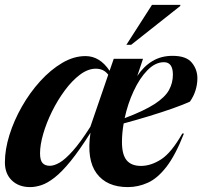

<svg xmlns="http://www.w3.org/2000/svg" viewBox="-23 -752 826 784"><path d="M728 -206.5Q693.5 -118.5 656.8 -71Q620 -23.5 580.5 -5.8Q541 12 499 12Q413 12 371.5 -44Q330 -100 346.5 -210Q301.5 -138.5 265.5 -94.2Q229.5 -50 200 -27Q170.5 -4 146 4Q121.5 12 100 12Q54 12 25.5 -15.2Q-3 -42.5 -3 -89Q-3 -141.5 15.5 -200.8Q34 -260 66.5 -317Q99 -374 141.2 -420.5Q183.5 -467 230.8 -495Q278 -523 326 -523Q384.5 -523 424.5 -463L441.5 -512H561L537.5 -441.5Q563 -480.5 598.8 -502.2Q634.5 -524 681.5 -524Q737.5 -524 760.2 -496.2Q783 -468.5 783 -432.5Q783 -408 775.5 -383.5Q768 -359 752.5 -337Q726.5 -325 682.8 -309.5Q639 -294 586.5 -278Q534 -262 482 -248Q475 -208.5 475 -172Q475 -120.5 494.2 -97.5Q513.5 -74.5 552.5 -74.5Q593.5 -74.5 635.2 -101.5Q677 -128.5 721.5 -207ZM646.5 -498Q611 -498 579 -465.2Q547 -432.5 522.8 -380.2Q498.5 -328 486 -269.5Q565.5 -299.5 608.2 -327.2Q651 -355 667 -384.2Q683 -413.5 683 -447Q683 -498 646.5 -498ZM140.5 -126Q140.5 -97.5 150.8 -86.2Q161 -75 180.5 -75Q198 -75 220.8 -88.2Q243.5 -101.5 274.2 -135.8Q305 -170 346 -234.5L419 -447Q408.5 -460.5 395.8 -466Q383 -471.5 368 -471.5Q336 -471.5 303.5 -447Q271 -422.5 241.8 -383Q212.5 -343.5 189.5 -297Q166.5 -250.5 153.5 -205.5Q140.5 -160.5 140.5 -126ZM493 -569 597.5 -732H713.5L713 -727.5L512.5 -569Z"/></svg>

Font: Newsreader Display SemiBold
Style: Italic
Weight: 600
Italic angle: -17°
Designer: Hugues Gentile
Foundry: Production Type
Version: Version 1.001